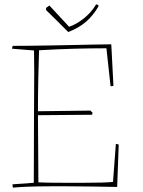

<svg xmlns="http://www.w3.org/2000/svg" viewBox="-20 -849 651 875"><path d="M39 6Q37 2 37 -9L134 -16Q134 -95 134.5 -173Q135 -251 135 -330Q135 -370 135.5 -420.5Q136 -471 136 -523Q136 -575 135 -619L35 -627Q35 -630 36 -633.5Q37 -637 38 -640Q71 -640 117 -640.5Q163 -641 215 -642Q267 -643 318.5 -644Q370 -645 414 -646Q458 -647 487 -647L488 -631L497 -458Q491 -456 484 -456L483 -464L465 -629Q394 -629 319 -627Q244 -625 158 -620Q156 -567 154.5 -492Q153 -417 153 -342L392 -345L402 -335L399 -326L153 -324L155 -18Q167 -17 200 -16.5Q233 -16 276.5 -16Q320 -16 364 -16Q408 -16 443.5 -17Q479 -18 495 -20L508 -193Q515 -193 521 -190L519 -134L516 -53L514 3Q457 2 399 1Q341 0 285 0Q241 0 210 0Q179 0 153.5 0.5Q128 1 101.5 2Q75 3 39 6ZM291 -703 282 -712Q258 -736 236.5 -757.5Q215 -779 190 -803V-813L205 -824Q227 -801 250 -775.5Q273 -750 295 -727Q328 -738 362 -765Q396 -792 418 -829Q425 -829 430 -822Q405 -778 371.5 -749.5Q338 -721 291 -703Z"/></svg>

Font: Labrada Thin
Style: Regular
Weight: 100
Designer: Mercedes Jáuregui
Foundry: Omnibus-Type Team
Version: Version 1.000; ttfautohint (v1.8.4.7-5d5b)